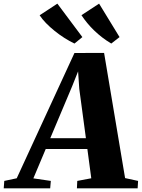

<svg xmlns="http://www.w3.org/2000/svg" viewBox="-102 -1036 779 1056"><path d="M-81.5 0 -78.5 -41 -10 -55.5 307.5 -744.5 470.5 -745 586 -56.5 657.5 -41 655 0H321L323 -41L400 -55.5L378.5 -216.5H149.5L81.5 -55L177.5 -41L174 0ZM174.5 -276H370.5L334 -547.5L327.5 -643.5L295 -562ZM555.5 -832 510 -796.5Q484 -812 460.2 -830.2Q436.5 -848.5 415.8 -868.5Q395 -888.5 377.5 -909.8Q360 -931 346 -952.5L443 -1016ZM351 -832 307.5 -796.5Q280.5 -809.5 252.5 -827.2Q224.5 -845 198.5 -866Q172.5 -887 151.2 -908.8Q130 -930.5 116 -952L213.5 -1016Z"/></svg>

Font: Merriweather 60pt Black
Style: Italic
Weight: 900
Italic angle: -7.8°
Version: Version 2.101